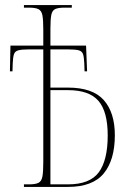

<svg xmlns="http://www.w3.org/2000/svg" viewBox="-20 -734 510 754"><path d="M74 0V-10H94Q119 -10 131 -16Q143 -22 146.5 -40.5Q150 -59 150 -98V-540H93Q66 -540 52.5 -536.5Q39 -533 35 -521.5Q31 -510 30 -485L29 -454H19L21 -555H150V-618Q150 -656 146.5 -674Q143 -692 131 -698Q119 -704 94 -704H74V-714H262V-704H234Q209 -704 197 -698.5Q185 -693 181.5 -675.5Q178 -658 178 -622V-555H318L322 -454H312L311 -485Q310 -510 306 -521.5Q302 -533 289 -536.5Q276 -540 248 -540H178V-390H247Q344 -390 387.5 -341Q431 -292 431 -203Q431 -106 387.5 -53Q344 0 247 0ZM247 -10Q333 -10 368 -57.5Q403 -105 403 -202Q403 -296 366.5 -338Q330 -380 247 -380H178V-10Z"/></svg>

Font: Noto Serif Display ExtraCondensed Thin
Style: Regular
Weight: 100
Width: 2
Designer: Monotype Design Team
Foundry: Monotype Imaging Inc.
Version: Version 2.009